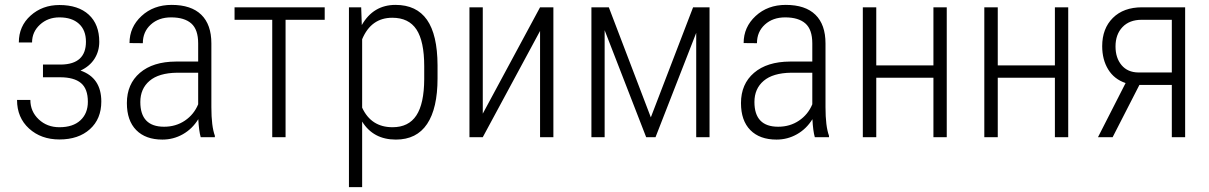

<svg xmlns="http://www.w3.org/2000/svg" viewBox="-20 -558 4918 781"><path d="M329.6 -388.2Q329.6 -435.5 301 -461.4Q272.5 -487.3 221.7 -487.3Q174.8 -487.3 142.6 -457.8Q110.4 -428.2 110.4 -385.3H56.6Q56.6 -451.7 104.5 -494.6Q152.3 -537.6 221.7 -537.6Q298.3 -537.6 341.1 -498.3Q383.8 -459 383.8 -387.7Q383.8 -349.6 364.3 -318.8Q344.7 -288.1 307.6 -271Q392.1 -241.7 392.1 -145Q392.1 -74.2 345.7 -32.5Q299.3 9.3 221.7 9.3Q147 9.3 98.1 -35.2Q49.3 -79.6 49.3 -151.4H103.5Q103.5 -104.5 137.5 -72.5Q171.4 -40.5 221.7 -40.5Q276.9 -40.5 307.1 -68.6Q337.4 -96.7 337.4 -144Q337.4 -196.8 309.3 -220.2Q281.2 -243.7 224.1 -243.7H154.8V-295.4H229.5Q329.6 -297.4 329.6 -388.2Z M796.4 0Q789.1 -25.4 786.6 -73.2Q762.2 -33.7 723.9 -12Q685.5 9.8 640.6 9.8Q572.3 9.8 534.2 -28.8Q496.1 -67.4 496.1 -138.7Q496.1 -216.3 549.1 -261.7Q602.1 -307.1 695.3 -307.6H786.1V-381.3Q786.1 -438 758.1 -462.6Q730 -487.3 675.8 -487.3Q625.5 -487.3 593.3 -458Q561 -428.7 561 -382.3L506.8 -382.8Q506.8 -447.8 555.7 -492.9Q604.5 -538.1 678.2 -538.1Q757.8 -538.1 798.8 -498Q839.8 -458 839.8 -381.3V-122.1Q839.8 -44.4 854 -5.9V0ZM647.5 -42.5Q695.3 -42.5 732.2 -67.4Q769 -92.3 786.1 -133.8V-262.2H700.2Q626 -261.2 588.4 -229.2Q550.8 -197.3 550.8 -143.1Q550.8 -42.5 647.5 -42.5Z M1300.8 -477.5H1141.6V0H1087.4V-477.5H934.1V-528.3H1300.8Z M1759.8 -239.3Q1759.8 -117.2 1717.3 -53.7Q1674.8 9.8 1590.3 9.8Q1498.5 9.8 1453.1 -63.5V203.1H1399.4V-528.3H1449.2L1451.7 -456.1Q1498.5 -538.1 1588.9 -538.1Q1674.3 -538.1 1716.8 -477.5Q1759.3 -417 1759.8 -292.5ZM1705.6 -288.6Q1705.6 -390.1 1674.1 -438Q1642.6 -485.8 1575.7 -485.8Q1489.7 -485.8 1453.1 -398.4V-120.1Q1489.7 -40.5 1576.7 -40.5Q1642.1 -40.5 1673.6 -88.4Q1705.1 -136.2 1705.6 -235.8Z M2176.8 -528.3H2231V0H2176.8V-432.1L1943.8 0H1889.6V-528.3H1943.8V-95.7Z M2627.4 -80.6 2799.3 -528.3H2866.2V0H2812V-424.3L2646.5 0H2608.4L2439.5 -435.1V0H2385.7V-528.3H2456.5Z M3294.4 0Q3287.1 -25.4 3284.7 -73.2Q3260.3 -33.7 3221.9 -12Q3183.6 9.8 3138.7 9.8Q3070.3 9.8 3032.2 -28.8Q2994.1 -67.4 2994.1 -138.7Q2994.1 -216.3 3047.1 -261.7Q3100.1 -307.1 3193.4 -307.6H3284.2V-381.3Q3284.2 -438 3256.1 -462.6Q3228 -487.3 3173.8 -487.3Q3123.5 -487.3 3091.3 -458Q3059.1 -428.7 3059.1 -382.3L3004.9 -382.8Q3004.9 -447.8 3053.7 -492.9Q3102.5 -538.1 3176.3 -538.1Q3255.9 -538.1 3296.9 -498Q3337.9 -458 3337.9 -381.3V-122.1Q3337.9 -44.4 3352.1 -5.9V0ZM3145.5 -42.5Q3193.4 -42.5 3230.2 -67.4Q3267.1 -92.3 3284.2 -133.8V-262.2H3198.2Q3124 -261.2 3086.4 -229.2Q3048.8 -197.3 3048.8 -143.1Q3048.8 -42.5 3145.5 -42.5Z M3831.1 0H3776.9V-241.7H3544.4V0H3489.7V-528.3H3544.4V-292H3776.9V-528.3H3831.1Z M4325.2 0H4271V-241.7H4038.6V0H3983.9V-528.3H4038.6V-292H4271V-528.3H4325.2Z M4800.8 -528.3V0H4746.6V-212.4H4614.7L4505.9 0H4446.3L4558.6 -220.2Q4512.2 -235.8 4487.8 -275.6Q4463.4 -315.4 4463.4 -370.1Q4463.4 -441.9 4506.8 -485.1Q4550.3 -528.3 4625.5 -528.3ZM4517.6 -369.1Q4517.6 -322.3 4542.2 -293Q4566.9 -263.7 4610.4 -263.2H4746.6V-477.5H4624Q4574.2 -477.5 4545.9 -447.8Q4517.6 -418 4517.6 -369.1Z"/></svg>

Font: Roboto Condensed Light
Style: Regular
Weight: 300
Designer: Google
Version: Version 2.134; 2016